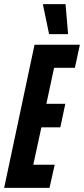

<svg xmlns="http://www.w3.org/2000/svg" viewBox="-33 -903 404 923"><path d="M-13 0 133 -688H351L327 -577H227L190 -404H281L257 -291H166L127 -111H230L205 0ZM203 -739 174 -878V-883H282L294 -744V-739Z"/></svg>

Font: Saira UltraCondensed ExtraBold
Style: Italic
Weight: 800
Width: 1
Italic angle: -12°
Designer: Hector Gatti with collaboration of the Omnibus-Type team
Foundry: Omnibus-Type
Version: Version 1.101